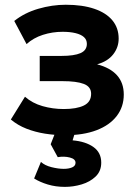

<svg xmlns="http://www.w3.org/2000/svg" viewBox="-20 -542 568 788"><path d="M247.5 13Q205 13 164.5 6.5Q124 0 88.2 -14Q52.5 -28 24.5 -51.5L82.5 -145Q112.5 -118.5 154.5 -106.5Q196.5 -94.5 241.5 -94.5Q294.5 -94.5 324.2 -109Q354 -123.5 354 -157Q354 -186 324.2 -197.5Q294.5 -209 235.5 -209H143V-312.5H231.5Q284.5 -312.5 310.5 -324Q336.5 -335.5 336.5 -362Q336.5 -379 324.5 -389.8Q312.5 -400.5 290 -406Q267.5 -411.5 237 -411.5Q195 -411.5 156 -399Q117 -386.5 89 -361L38.5 -456Q80.5 -489.5 137.2 -506Q194 -522.5 250 -522.5Q318 -522.5 366.8 -506Q415.5 -489.5 441.2 -458.5Q467 -427.5 467 -383.5Q467 -347.5 444.5 -318.8Q422 -290 378.5 -278Q432.5 -264 460.2 -233Q488 -202 488 -154Q488 -103.5 459 -65.8Q430 -28 376 -7.5Q322 13 247.5 13ZM246.5 225Q208.5 225 176.2 215.2Q144 205.5 120 190.5L148 122.5Q163.5 137 191.2 144Q219 151 241.5 151Q262 151 276 145Q290 139 290 126Q290 110.5 266.8 104.5Q243.5 98.5 217 103L188 50L215.5 -20H294.5L278 34Q331 38.5 363.2 61.2Q395.5 84 395.5 125.5Q395.5 160.5 372.5 182.5Q349.5 204.5 315.2 214.8Q281 225 246.5 225Z"/></svg>

Font: Geologica Roman SemiBold
Style: Regular
Weight: 600
Designer: Sindre Bremnes, Frode Helland
Foundry: Monokrom Skriftforlag AS
Version: Version 1.010;gftools[0.9.28]